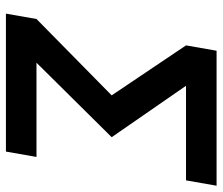

<svg xmlns="http://www.w3.org/2000/svg" viewBox="-70 -662 733 632"><g transform="rotate(90 296.0 -346.5)"><path d="M127.9 -41 43 -100.6 294.4 -348.1 129.9 -592.8 218.3 -657.2 432.1 -348.1ZM25.4 0 43 -100.6H497.1L479.5 0ZM129.9 -592.8 147.5 -693.4H591.8L574.2 -592.8Z"/></g></svg>

Font: Cascadia Mono Medium
Style: Italic
Weight: 500
Italic angle: -10°
Monospace: yes
Designer: Aaron Bell
Foundry: Saja Typeworks
Version: Version 2407.024